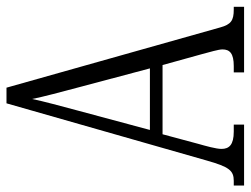

<svg xmlns="http://www.w3.org/2000/svg" viewBox="-108 -646 754 577"><g transform="rotate(-90 268.5 -357.0)"><path d="M0 0H183V-31H162C122 -31 110 -45 110 -68C110 -84 119 -116 125 -137L154 -245H362L395 -126C401 -103 409 -77 409 -65C409 -43 397 -31 359 -31H340V0H537V-31H529C496 -31 484 -39 475 -72L294 -714H247L75 -112C56 -45 45 -31 14 -31H0ZM167 -283 225 -499C239 -552 253 -602 260 -637C267 -602 280 -554 298 -486L352 -283Z"/></g></svg>

Font: Noto Serif Lao ExtraCondensed Light
Style: Regular
Weight: 300
Width: 2
Designer: Monotype Design Team
Foundry: Monotype Imaging Inc.
Version: Version 2.003